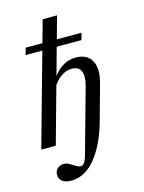

<svg xmlns="http://www.w3.org/2000/svg" viewBox="-124 -713 734 979"><g transform="rotate(-15 243.0 -223.5)"><path d="M128.2 192.7Q99.2 192.7 82.3 180.2Q65.3 167.7 65.3 145.2Q65.3 125 79 112.5Q92.7 100 112.1 100Q125 100 135.5 105.2Q146 110.5 155.6 116.9Q165.3 123.4 174.6 128.6Q183.9 133.9 192.7 133.9Q202.4 133.9 208.9 127.8Q215.3 121.8 220.2 110.5Q225 99.2 229 84.7L322.6 -250.8Q337.1 -302.4 325.8 -330.2Q314.5 -358.1 277.4 -358.1Q247.6 -358.1 221 -339.5Q194.4 -321 171.8 -284.7L171 -308.9Q199.2 -358.9 234.3 -383.5Q269.4 -408.1 312.1 -408.1Q371 -408.1 394.8 -365.3Q418.5 -322.6 398.4 -250.8L346 -61.3Q324.2 16.9 291.5 74.2Q258.9 131.5 217.7 162.1Q176.6 192.7 128.2 192.7ZM21 0 200 -640.3H275.8L97.6 0ZM68.5 -486.3 79 -522.6H373.4L363.7 -486.3Z"/></g></svg>

Font: Playfair 9pt
Style: Italic
Weight: 400
Italic angle: -15.6°
Designer: Claus Eggers Sørensen
Foundry: Claus Eggers Sørensen
Version: Version 2.001;gftools[0.9.30]